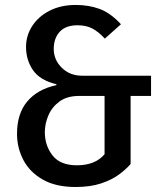

<svg xmlns="http://www.w3.org/2000/svg" viewBox="-20 -741 655 775"><path d="M286.2 -721Q338.5 -721 382.3 -704.9Q426.2 -688.7 468.2 -643.1L403.1 -585.1Q377.9 -612.8 352.8 -625.9Q327.7 -639 292.8 -639Q245.1 -639 221 -612.6Q196.9 -586.2 196.9 -543.6Q196.9 -499.5 229.5 -467.4Q262.1 -435.4 311.3 -435.4H589.7V-353.8H507.2V-79Q489.7 -58.5 460.8 -36.9Q431.8 -15.4 388.5 -0.8Q345.1 13.8 285.1 13.8Q205.1 13.8 152.6 -16.2Q100 -46.2 74.4 -95.1Q48.7 -144.1 48.7 -201Q48.7 -282.6 90.3 -331.8Q131.8 -381 207.7 -397.4V-401Q141.5 -416.9 113.3 -457.7Q85.1 -498.5 85.1 -551.3Q85.1 -597.9 110.3 -636.4Q135.4 -674.9 180.5 -697.9Q225.6 -721 286.2 -721ZM402.1 -353.8H300Q251.3 -353.8 220.8 -331.8Q190.3 -309.7 175.6 -275.9Q161 -242.1 161 -207.2Q161 -153.3 192.1 -113.6Q223.1 -73.8 290.3 -73.8Q364.6 -73.8 402.1 -118.5Z"/></svg>

Font: Fira Code Medium
Style: Regular
Weight: 500
Designer: Carrois Corporate, Edenspiekermann AG, Nikita Prokopov
Foundry: Carrois Corporate, Edenspiekermann AG, Nikita Prokopov
Version: Version 6.002